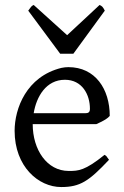

<svg xmlns="http://www.w3.org/2000/svg" viewBox="-20 -740 501 775"><path d="M343 -301C343 -287 337 -283 324 -283H116C127 -350 166 -418 242 -418C311 -418 343 -359 343 -301ZM227 15C304 15 339 -9 420 -95L412 -106C410 -110 406 -113 402 -115C323 -51 296 -50 259 -50H257C170 -50 112 -135 112 -239H369C403 -254 415 -263 423 -272C423 -380 365 -469 256 -469C247 -469 238 -468 228 -466C86 -431 39 -301 39 -212C39 -68 135 15 227 15ZM94 -697 223 -523H276L403 -697C395 -713 392 -715 382 -720L251 -598L116 -720C105 -715 106 -712 94 -697Z"/></svg>

Font: Temporarium
Style: Regular
Weight: 400
Version: Version 1.1